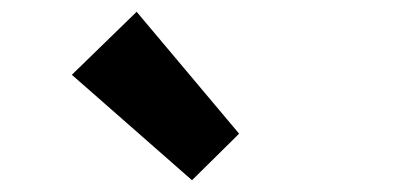

<svg xmlns="http://www.w3.org/2000/svg" viewBox="-20 -958 671 326"><path d="M306 -652 102 -831 212 -938 386 -731Z"/></svg>

Font: Noto Sans JP Thin ExtraBold
Style: Regular
Weight: 800
Version: Version 2.004-H2;hotconv 1.0.118;makeotfexe 2.5.65603